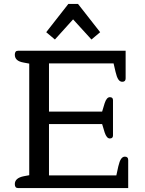

<svg xmlns="http://www.w3.org/2000/svg" viewBox="-20 -952 736 972"><path d="M214 -789 326 -932H375L487 -789L443 -752L350 -854L258 -752ZM55 -20Q55 -51 101 -60L128 -65V-630L101 -635Q77 -639 66 -649Q55 -659 55 -675Q55 -695 71 -695H616V-555Q616 -538 599 -538Q587 -538 579 -550Q571 -562 565 -588L555 -631H228V-387H497L510 -430Q520 -460 536 -460Q552 -460 552 -445V-266Q552 -251 536 -251Q520 -251 510 -281L497 -324H228V-64H569L579 -110Q585 -136 593 -147.5Q601 -159 612 -159Q629 -159 629 -142V0H71Q55 0 55 -20Z"/></svg>

Font: Maitree Medium
Style: Regular
Weight: 500
Designer: CadsonDemak Team
Foundry: CadsonDemak
Version: Version 1.000